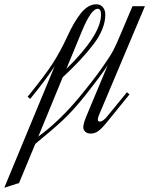

<svg xmlns="http://www.w3.org/2000/svg" viewBox="-189 -624 697 897"><path d="M488 -595 272 -83Q268 -71 268 -65Q268 -56 277 -56Q293 -56 314 -83L404 -193L416 -183L308 -50Q284 -21 268.5 -10.5Q253 0 234 0Q219 0 209.5 -8.5Q200 -17 200 -30Q200 -49 222 -99L314 -319Q285 -274 209 -178Q154 -109 105.5 -63.5Q57 -18 -24 48L-100 231L-169 253L66 -314Q22 -247 -48 -162L-60 -172Q23 -274 58 -329Q93 -384 120 -442Q156 -522 189.5 -563Q223 -604 261 -604Q280 -604 291.5 -590.5Q303 -577 303 -556Q303 -490 248 -417.5Q193 -345 104 -263L-10 14Q88 -57 184 -173Q249 -252 288 -307.5Q327 -363 341 -390Q355 -417 374 -463L430 -595ZM196 -484 121 -302Q283 -461 283 -556Q283 -583 267 -583Q238 -583 196 -484Z"/></svg>

Font: Dynalight
Style: Regular
Weight: 400
Designer: Astigmatic (AOETI)
Foundry: Astigmatic (AOETI)
Version: Version 1.000